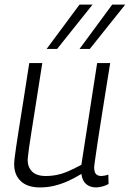

<svg xmlns="http://www.w3.org/2000/svg" viewBox="-20 -810 568 840"><path d="M155 10Q100 10 71 -17.5Q42 -45 42 -91Q42 -101 44 -118.5Q46 -136 50.5 -166.5Q55 -197 62.5 -245Q70 -293 81.5 -364Q93 -435 108 -534H165Q148 -425 136.5 -352.5Q125 -280 118 -235.5Q111 -191 107.5 -167Q104 -143 103 -131Q102 -119 101 -111Q101 -79 120.5 -59.5Q140 -40 180 -40Q207 -40 232 -45.5Q257 -51 282.5 -62.5Q308 -74 336 -89L405 -534H462Q442 -407 428.5 -324.5Q415 -242 408 -193.5Q401 -145 397.5 -121.5Q394 -98 393 -89.5Q392 -81 392 -78Q392 -58 399.5 -49Q407 -40 424 -40Q428 -40 436.5 -41.5Q445 -43 454 -46L455 -5Q443 2 427 6Q411 10 401 10Q374 10 357 -4.5Q340 -19 336 -49Q305 -30 275.5 -17Q246 -4 216.5 3Q187 10 155 10ZM328 -596 471 -790H528L373 -596ZM184 -596 328 -790H385L230 -596Z"/></svg>

Font: Georama ExtraCondensed Thin Light
Style: Italic
Weight: 300
Italic angle: -9°
Version: Version 1.001